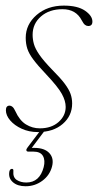

<svg xmlns="http://www.w3.org/2000/svg" viewBox="-20 -452 342 668"><path d="M118.5 -5.5Q159 -5.5 183.8 -27.5Q208.5 -49.5 208.5 -80Q208.5 -101 195.2 -125.2Q182 -149.5 140.5 -193.5Q111.5 -224 96 -244.8Q80.5 -265.5 75 -282.8Q69.5 -300 69.5 -320.5Q69.5 -367 107.2 -399.8Q145 -432.5 202 -432.5Q250 -432.5 275.8 -414.8Q301.5 -397 301.5 -377Q301.5 -361.5 287 -361.5Q281 -361.5 275.8 -365.5Q270.5 -369.5 264.5 -381Q244.5 -420 197.5 -420Q151.5 -420 122.5 -394.8Q93.5 -369.5 93.5 -331Q93.5 -315 98 -298.8Q102.5 -282.5 117 -261.5Q131.5 -240.5 161 -210Q190 -181 205 -161Q220 -141 225.5 -125.2Q231 -109.5 231 -92Q231 -49 198.2 -20.8Q165.5 7.5 111.5 7.5Q81 7.5 55.8 -4Q30.5 -15.5 15.5 -33Q0.5 -50.5 0.5 -68.5Q0.5 -84.5 13.5 -84.5Q18.5 -84.5 23.5 -80.2Q28.5 -76 33.5 -65Q48 -33 70.2 -19.2Q92.5 -5.5 118.5 -5.5ZM125 -4H140.5L90.5 62.5Q93.5 62.5 99.5 62.5Q135 62.5 151.8 80.8Q168.5 99 161 127.5Q153 158 127.2 177Q101.5 196 69 196Q41 196 24.8 181.8Q8.5 167.5 12.5 145Q14.5 136 21 135.5Q27.5 135 26.5 143.5Q24.5 165 38.2 174Q52 183 71.5 183Q118 183 132 129.5Q138 106 129.5 90.8Q121 75.5 96.5 75.5H79Q72.5 75.5 71.8 71.2Q71 67 75.5 61.5Z"/></svg>

Font: Fraunces 144pt S050 Thin
Style: Italic
Weight: 100
Italic angle: -16°
Version: Version 1.000; ttfautohint (v1.8.3)